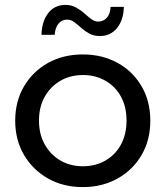

<svg xmlns="http://www.w3.org/2000/svg" viewBox="-20 -757 675 783"><path d="M318 6Q238 6 176 -29Q114 -64 78 -125Q42 -186 42 -265Q42 -344 78 -405Q114 -466 176 -500.5Q238 -535 318 -535Q397 -535 459.5 -500.5Q522 -466 557.5 -405Q593 -344 593 -265Q593 -186 557.5 -125Q522 -64 459.5 -29Q397 6 318 6ZM318 -79Q369 -79 409.5 -102Q450 -125 473 -167Q496 -209 496 -265Q496 -322 473 -363.5Q450 -405 409.5 -428Q369 -451 319 -451Q267 -451 227 -428Q187 -405 163 -363.5Q139 -322 139 -265Q139 -209 163 -167Q187 -125 227 -102Q267 -79 318 -79ZM387 -610Q363 -610 344.5 -620Q326 -630 311 -643.5Q296 -657 282.5 -667Q269 -677 254 -677Q232 -677 218.5 -660.5Q205 -644 203 -615H149Q151 -671 177 -704Q203 -737 247 -737Q271 -737 290 -726.5Q309 -716 324 -702.5Q339 -689 352.5 -679Q366 -669 380 -669Q402 -669 416 -685Q430 -701 431 -729H485Q484 -676 457.5 -643Q431 -610 387 -610Z"/></svg>

Font: Montserrat Z Med
Style: Regular
Weight: 500
Designer: Julieta Ulanovsky
Foundry: Julieta Ulanovsky
Version: Version 8.000